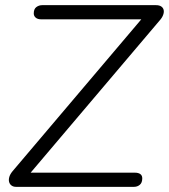

<svg xmlns="http://www.w3.org/2000/svg" viewBox="-20 -725 656 745"><path d="M42 0Q32 0 25 -5Q18 -10 15.5 -18.5Q13 -27 16 -38Q19 -49 29 -61L552 -678V-650H140Q126 -650 118.5 -656.5Q111 -663 111 -673Q111 -690 121 -697.5Q131 -705 144 -705H585Q598 -705 605.5 -700Q613 -695 615 -686.5Q617 -678 613 -667Q609 -656 599 -645L76 -28V-55H503Q517 -55 524.5 -49.5Q532 -44 532 -33Q532 -16 522.5 -8Q513 0 500 0Z"/></svg>

Font: Nunito ExtraLight Light
Style: Italic
Weight: 300
Italic angle: -9°
Version: Version 3.602